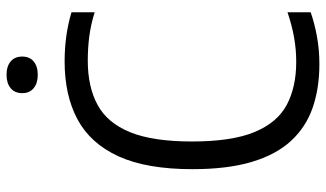

<svg xmlns="http://www.w3.org/2000/svg" viewBox="-220 -742 972 572"><g transform="rotate(-90 266.0 -456.0)"><path d="M361 9.5Q289 9.5 231.2 -10.5Q173.5 -30.5 132.5 -74.8Q91.5 -119 69.8 -191.5Q48 -264 48 -368.5Q48 -505 86.2 -588.8Q124.5 -672.5 196.2 -711Q268 -749.5 369 -749.5Q407 -749.5 443.8 -744.5Q480.5 -739.5 515.5 -729V-660Q478.5 -671.5 443.5 -676Q408.5 -680.5 371.5 -680.5Q293.5 -680.5 239.8 -651.5Q186 -622.5 158.2 -554.5Q130.5 -486.5 130.5 -370.5Q130.5 -251 158.8 -183.2Q187 -115.5 240 -87.5Q293 -59.5 367.5 -59.5Q404.5 -59.5 440 -65.8Q475.5 -72 515.5 -85.5V-16.5Q483 -5 443.5 2.2Q404 9.5 361 9.5ZM329 -829.5Q304 -829.5 289.2 -841.8Q274.5 -854 274.5 -875.5Q274.5 -898 289.2 -910.2Q304 -922.5 329 -922.5Q354.5 -922.5 369 -910.2Q383.5 -898 383.5 -875.5Q383.5 -854 369 -841.8Q354.5 -829.5 329 -829.5Z"/></g></svg>

Font: Encode Sans SC SemiCondensed
Style: Regular
Weight: 400
Width: 4
Designer: Multiple Designers
Foundry: Impallari Type
Version: Version 3.002